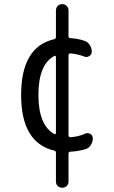

<svg xmlns="http://www.w3.org/2000/svg" viewBox="-20 -710 540 910"><path d="M238.3 -445.3Q162.1 -405.3 162.1 -259.8Q162.1 -116.2 238.3 -74.2Q240.2 -73.2 242.7 -74.7Q245.1 -76.2 245.1 -79.1V-440.4Q245.1 -443.4 242.7 -444.8Q240.2 -446.3 238.3 -445.3ZM237.3 3.9Q80.1 -33.2 80.1 -259.8Q80.1 -488.3 237.3 -524.4Q245.1 -526.4 245.1 -535.2V-660.2Q245.1 -672.9 253.4 -681.6Q261.7 -690.4 274.9 -690.4Q288.1 -690.4 296.4 -681.6Q304.7 -672.9 304.7 -660.2V-538.1Q304.7 -529.3 314.5 -529.3Q351.6 -526.4 377 -517.6Q393.6 -513.7 404.3 -498.5Q415 -483.4 415 -464.8Q415 -452.1 403.3 -444.3Q391.6 -436.5 378.9 -442.4Q345.7 -454.1 314.5 -457Q305.7 -457 304.7 -449.2V-68.4Q304.7 -60.5 314.5 -59.6Q353.5 -62.5 384.8 -77.1Q396.5 -82 408.2 -75.2Q419.9 -68.4 419.9 -54.7Q419.9 -37.1 409.7 -21.5Q399.4 -5.9 381.8 -2Q344.7 7.8 314.5 8.8Q305.7 8.8 304.7 17.6V150.4Q304.7 163.1 296.4 171.4Q288.1 179.7 274.9 179.7Q261.7 179.7 253.4 171.4Q245.1 163.1 245.1 150.4V13.7Q245.1 5.9 237.3 3.9Z"/></svg>

Font: Rounded Mgen+ 2m regular
Style: Regular
Weight: 400
Designer: [Source Han Sans]
Ryoko NISHIZUKA  (kana & ideographs); Paul D. Hunt (Latin, Greek & Cyrillic); Wenlong ZHANG  (bopomofo
Version: Version 1.059.20150602